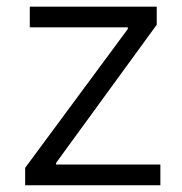

<svg xmlns="http://www.w3.org/2000/svg" viewBox="-20 -550 541 570"><path d="M54.7 -51.8 359.4 -463.9V-468.8H68.4V-530.3H445.3V-476.6L146.5 -66.4V-61.5H456.1V0H54.7Z"/></svg>

Font: Pretendard Light
Style: Regular
Weight: 300
Designer: Base glyphs from Inter by Rasmus Andersson; Hangeul glyphs from Noto Sans CJK(Source Han Sans) by Jang Soo-young and Kan
Foundry: Kil Hyung-jin
Version: Version 1.309